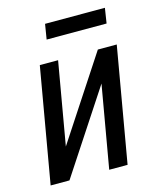

<svg xmlns="http://www.w3.org/2000/svg" viewBox="-107 -776 707 852"><g transform="rotate(-15 247.0 -349.5)"><path d="M129.4 -149.4 377.9 -528.3H464.8L373 0H288.6L354.5 -378.4L106 0H19.5L111.3 -528.3H195.3ZM456.1 -699.2 445.3 -629.9H169.9L181.2 -699.2Z"/></g></svg>

Font: Roboto Condensed
Style: Italic
Weight: 400
Italic angle: -12°
Designer: Christian Robertson
Foundry: Google
Version: Version 3.0